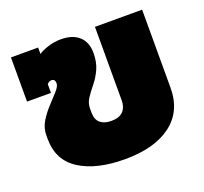

<svg xmlns="http://www.w3.org/2000/svg" viewBox="-101 -657 831 784"><g transform="rotate(-20 315.0 -265.0)"><path d="M317 10Q193 10 120 -36.5Q47 -83 47 -176V-192Q47 -224 64 -251.5Q81 -279 103 -302.5Q125 -326 142 -345Q159 -364 159 -377Q159 -396 143 -396Q133 -396 124 -386V-348H20V-540H138V-512Q152 -522 179.5 -531Q207 -540 236 -540Q287 -540 315 -514.5Q343 -489 343 -442Q343 -402 329.5 -372.5Q316 -343 297.5 -320.5Q279 -298 265.5 -277.5Q252 -257 252 -234V-216Q252 -185 269.5 -170.5Q287 -156 317 -156Q352 -156 368.5 -173.5Q385 -191 385 -220V-540H590V-201Q590 -99 517.5 -44.5Q445 10 317 10Z"/></g></svg>

Font: Kanit ExtraBold
Style: Regular
Weight: 800
Designer: Katatrad Team
Foundry: CadsonDemak
Version: Version 2.000; ttfautohint (v1.8.3)